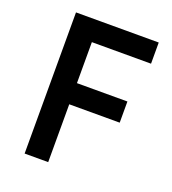

<svg xmlns="http://www.w3.org/2000/svg" viewBox="-132 -820 826 920"><g transform="rotate(20 281.0 -360.0)"><path d="M98.1 0V-719.7H520V-611.8H218.3V-402.8H475.6V-294.9H218.3V0Z"/></g></svg>

Font: Reddit Mono SemiBold
Style: Regular
Weight: 600
Monospace: yes
Designer: Stephen Hutchings
Foundry: Reddit
Version: Version 1.014